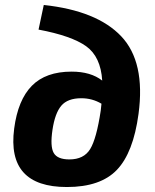

<svg xmlns="http://www.w3.org/2000/svg" viewBox="-20 -739 623 772"><path d="M135 -620 156 -719Q370 -696 467.5 -593Q565 -490 537 -281Q516 -125 450 -56Q384 13 249 13Q6 13 37 -222Q52 -337 108 -394Q164 -451 268 -451Q345 -451 391 -415Q385 -511 326.5 -553Q268 -595 135 -620ZM259 -98Q317 -98 342.5 -139.5Q368 -181 385 -294L388 -322Q351 -344 307 -344Q252 -344 226.5 -314Q201 -284 191 -217Q181 -150 196 -124Q211 -98 259 -98Z"/></svg>

Font: Exo 2.0
Style: Bold Italic
Weight: 700
Italic angle: -8°
Designer: Natanael Gama
Version: Version 1.001;PS 001.001;hotconv 1.0.70;makeotf.lib2.5.58329